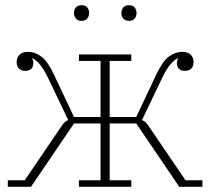

<svg xmlns="http://www.w3.org/2000/svg" viewBox="-20 -717 807 737"><path d="M10 -25H75L217 -234Q229 -252 242 -256L164 -419Q147 -454 132 -471Q117 -488 105 -493H103Q108 -485 108 -477Q108 -445 77 -445Q62 -445 53 -453.5Q44 -462 44 -479Q44 -496 55 -507Q66 -518 88 -518Q114 -518 138.5 -500Q163 -482 187 -431L264 -268H366V-483H283V-508H484V-483H401V-268H503L580 -431Q604 -482 628.5 -500Q653 -518 679 -518Q701 -518 712 -507Q723 -496 723 -479Q723 -462 714 -453.5Q705 -445 690 -445Q659 -445 659 -477Q659 -485 664 -493H662Q650 -488 635 -471Q620 -454 603 -419L525 -256Q538 -252 550 -234L692 -25H757V0H668L503 -243H401V-25H484V0H283V-25H366V-243H264L99 0H10ZM293 -637Q278 -637 271 -646Q264 -655 264 -666V-668Q264 -679 271 -688Q278 -697 293 -697Q308 -697 315 -688Q322 -679 322 -668V-666Q322 -655 315 -646Q308 -637 293 -637ZM475 -637Q460 -637 453 -646Q446 -655 446 -666V-668Q446 -679 453 -688Q460 -697 475 -697Q490 -697 497 -688Q504 -679 504 -668V-666Q504 -655 497 -646Q490 -637 475 -637Z"/></svg>

Font: IBM Plex Serif ExtraLight
Style: Regular
Weight: 200
Designer: Mike Abbink, Paul van der Laan, Pieter van Rosmalen
Foundry: Bold Monday
Version: Version 2.5